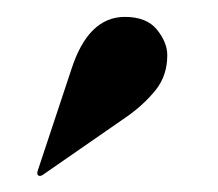

<svg xmlns="http://www.w3.org/2000/svg" viewBox="-20 -698 264 233"><path d="M66.5 -613.5Q87 -677.5 131.5 -677.5Q158 -677.5 170.5 -662Q183 -646.5 183 -631Q183 -606 168.5 -588.2Q154 -570.5 134 -556.5L31.5 -485.5Q28 -483.5 26 -485.5Q24.5 -487 26 -491.5Z"/></svg>

Font: Fraunces 144pt S000
Style: Bold
Weight: 700
Version: Version 1.000; ttfautohint (v1.8.3)